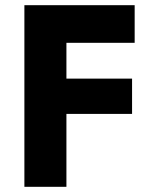

<svg xmlns="http://www.w3.org/2000/svg" viewBox="-20 -720 593 740"><path d="M74 -700V0H236V-281H489V-417H236V-555H499V-700Z"/></svg>

Font: Jost
Style: Bold
Weight: 700
Version: Version 3.710